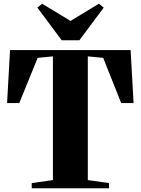

<svg xmlns="http://www.w3.org/2000/svg" viewBox="-20 -1012 756 1032"><path d="M264.5 -44V-709L182.5 -701L83.5 -458H18L34 -743H682L698 -458H631.5L534.5 -701L452 -709V-44L566 -28V0H150.5V-28ZM311.5 -795.5 181 -971 206.5 -992 359 -899.5 511.5 -992 537.5 -971 406.5 -795.5Z"/></svg>

Font: Merriweather 120pt Black
Style: Regular
Weight: 900
Designer: Eben Sorkin
Foundry: Eben Sorkin
Version: Version 2.100